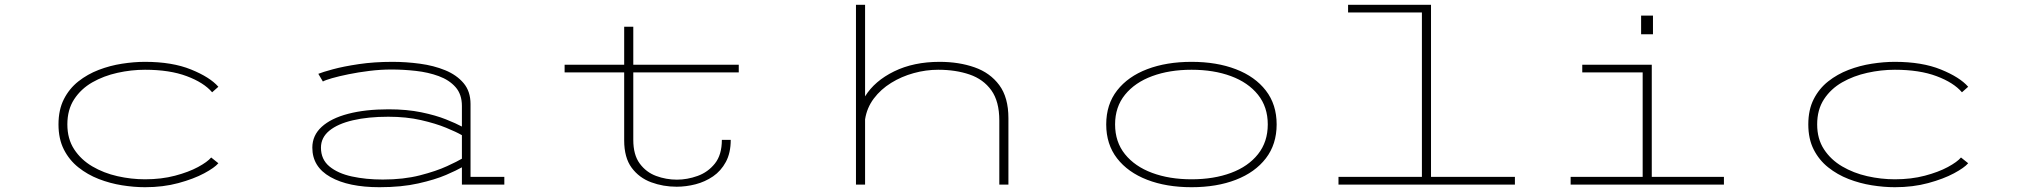

<svg xmlns="http://www.w3.org/2000/svg" viewBox="-20 -770 8440 801"><path d="M585 11Q539 11 489 3Q439 -5 392 -23.2Q345 -41.5 307 -71.8Q269 -102 246.5 -146.2Q224 -190.5 224 -251Q224 -312 246.5 -356.2Q269 -400.5 307 -430.5Q345 -460.5 392 -478.5Q439 -496.5 489 -504.2Q539 -512 585 -512Q698.5 -512 777.2 -480Q856 -448 891 -408L865 -385Q830.5 -425.5 759.2 -452.2Q688 -479 585 -479Q527.5 -479 470 -466.2Q412.5 -453.5 365.2 -426.5Q318 -399.5 289.5 -356Q261 -312.5 261 -251Q261 -190.5 289.5 -147Q318 -103.5 365.2 -75.8Q412.5 -48 470 -35Q527.5 -22 585 -22Q653.5 -22 710.2 -37Q767 -52 806.2 -73.2Q845.5 -94.5 861 -113L891 -89Q875.5 -70.5 831.8 -47Q788 -23.5 724.2 -6.2Q660.5 11 585 11Z M1563 11Q1434 11 1358.5 -31.5Q1283 -74 1283 -154Q1283 -205 1322 -240.8Q1361 -276.5 1432.5 -295.2Q1504 -314 1601 -314Q1677.5 -314 1737.8 -301.5Q1798 -289 1840.5 -272Q1883 -255 1907 -242V-328Q1907 -376.5 1880.5 -406.5Q1854 -436.5 1810.2 -452.5Q1766.5 -468.5 1715 -474.2Q1663.5 -480 1613 -480Q1567.5 -480 1521 -474.2Q1474.5 -468.5 1434 -460.2Q1393.5 -452 1365 -443.8Q1336.5 -435.5 1327 -430L1308 -462Q1324.5 -469 1368.8 -481Q1413 -493 1477 -502.5Q1541 -512 1617 -512Q1674.5 -512 1732 -504.2Q1789.5 -496.5 1837.2 -477Q1885 -457.5 1914 -423.2Q1943 -389 1943 -336V-32H2084V0H1907V-72Q1886.5 -60 1840.8 -40.2Q1795 -20.5 1725.2 -4.8Q1655.5 11 1563 11ZM1577 -21Q1663.5 -21 1731.8 -38.5Q1800 -56 1845 -76.8Q1890 -97.5 1907 -108V-206Q1885 -219 1841.2 -237Q1797.5 -255 1736.2 -269Q1675 -283 1600 -283Q1515.5 -283 1452.2 -268.2Q1389 -253.5 1354 -224.8Q1319 -196 1319 -154Q1319 -105 1354.2 -75.8Q1389.5 -46.5 1448 -33.8Q1506.5 -21 1577 -21Z M2584 -184.5V-468H2335.5V-500H2584V-658.5H2622V-500H3062V-468H2622V-186.5Q2622 -124 2648.8 -87.8Q2675.5 -51.5 2717.2 -36Q2759 -20.5 2804 -20.5Q2847 -20.5 2890.2 -36Q2933.5 -51.5 2962.5 -87.8Q2991.5 -124 2991.5 -186.5H3028.5Q3028.5 -132 3008.2 -94.5Q2988 -57 2954.8 -34.2Q2921.5 -11.5 2881.8 -1.2Q2842 9 2803 9Q2747 9 2696.8 -9.5Q2646.5 -28 2615.2 -70.2Q2584 -112.5 2584 -184.5Z M3551 0V-750H3589V-368Q3629 -432.5 3710.2 -472.2Q3791.5 -512 3900 -512Q3980.5 -512 4045.5 -489.2Q4110.5 -466.5 4148.8 -415Q4187 -363.5 4187 -277V0H4149V-267Q4149 -347 4115.8 -393.2Q4082.5 -439.5 4024.8 -459.2Q3967 -479 3894 -479Q3843 -479 3792 -465Q3741 -451 3697.8 -424.2Q3654.5 -397.5 3625.5 -359Q3596.5 -320.5 3589 -272V0Z M4951 11Q4846 11 4765.8 -20Q4685.5 -51 4640.2 -109.5Q4595 -168 4595 -251Q4595 -334.5 4640.5 -392.8Q4686 -451 4766.2 -481.5Q4846.5 -512 4951 -512Q5056 -512 5136 -481.2Q5216 -450.5 5261 -392.2Q5306 -334 5306 -251Q5306 -168 5261 -109.5Q5216 -51 5136 -20Q5056 11 4951 11ZM4951 -22Q5044 -22 5115.8 -48.8Q5187.5 -75.5 5228.2 -126.8Q5269 -178 5269 -251Q5269 -324 5228 -375Q5187 -426 5115.2 -452.5Q5043.5 -479 4951 -479Q4859 -479 4787 -452.5Q4715 -426 4673.5 -375Q4632 -324 4632 -251Q4632 -178 4673.2 -126.8Q4714.5 -75.5 4786.5 -48.8Q4858.5 -22 4951 -22Z M5564 0V-32H5912V-718H5604V-750H5950V-32H6300V0Z M6826.5 -705H6876V-627H6826.5ZM6532.5 0V-32H6833V-468H6581V-500H6871V-32H7172V0Z M7885 11Q7839 11 7789 3Q7739 -5 7692 -23.2Q7645 -41.5 7607 -71.8Q7569 -102 7546.5 -146.2Q7524 -190.5 7524 -251Q7524 -312 7546.5 -356.2Q7569 -400.5 7607 -430.5Q7645 -460.5 7692 -478.5Q7739 -496.5 7789 -504.2Q7839 -512 7885 -512Q7998.5 -512 8077.2 -480Q8156 -448 8191 -408L8165 -385Q8130.5 -425.5 8059.2 -452.2Q7988 -479 7885 -479Q7827.5 -479 7770 -466.2Q7712.5 -453.5 7665.2 -426.5Q7618 -399.5 7589.5 -356Q7561 -312.5 7561 -251Q7561 -190.5 7589.5 -147Q7618 -103.5 7665.2 -75.8Q7712.5 -48 7770 -35Q7827.5 -22 7885 -22Q7953.5 -22 8010.2 -37Q8067 -52 8106.2 -73.2Q8145.5 -94.5 8161 -113L8191 -89Q8175.5 -70.5 8131.8 -47Q8088 -23.5 8024.2 -6.2Q7960.5 11 7885 11Z"/></svg>

Font: Trispace Expanded Thin
Style: Regular
Weight: 100
Width: 7
Designer: Tyler Finck
Foundry: Etcetera Type Company
Version: Version 1.210; ttfautohint (v1.8.3)